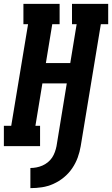

<svg xmlns="http://www.w3.org/2000/svg" viewBox="-35 -755 579 992"><path d="M122 217V113Q137 113 153 110Q169 107 184 100.5Q199 94 212 83.5Q225 73 234 59.5Q243 46 248.5 30.5Q254 15 257 0L310 -324H184L148 -105H172V0H-15V-105H23L110 -630H86V-735H273V-630H235L202 -429H328L361 -630H337V-735H524V-630H486L382 0Q377 30 366.5 59Q356 88 338 114.5Q320 141 295 161.5Q270 182 241 195Q212 208 182 212.5Q152 217 122 217Z"/></svg>

Font: Iosevka Curly Slab XBdObl
Style: Regular
Weight: 800
Italic angle: -9°
Monospace: yes
Designer: Belleve Invis
Foundry: Belleve Invis
Version: Version 11.1.0; ttfautohint (v1.8.3)